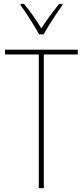

<svg xmlns="http://www.w3.org/2000/svg" viewBox="-20 -970 427 990"><path d="M182 -793H205C230 -838 271 -901 302 -943V-950H285C250 -906 220 -866 193 -824C168 -866 133 -916 103 -950H86V-943C112 -909 155 -840 182 -793ZM206 0V-689H381V-714H6V-689H180V0Z"/></svg>

Font: Noto Sans Thai Cond Thin
Style: Regular
Weight: 100
Width: 3
Designer: Monotype Design Team
Foundry: Monotype Imaging Inc.
Version: Version 2.002